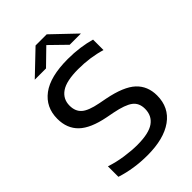

<svg xmlns="http://www.w3.org/2000/svg" viewBox="-276 -1053 1170 1170"><g transform="rotate(-45 309.5 -468.0)"><path d="M275.5 9.5Q159.5 9.5 57.5 -23.5V-114Q111 -96 169.8 -87.5Q228.5 -79 277 -79Q376 -79 420.8 -110.8Q465.5 -142.5 465.5 -202Q465.5 -252.5 431 -278.5Q396.5 -304.5 313 -321L263.5 -330.5Q148 -353 96 -403.2Q44 -453.5 44 -536.5Q44 -636 119.5 -692.8Q195 -749.5 347 -749.5Q400 -749.5 449 -742.8Q498 -736 539.5 -724V-634Q450 -661 348 -661Q245.5 -661 199.5 -629.2Q153.5 -597.5 153.5 -540.5Q153.5 -491.5 183.8 -464.8Q214 -438 291.5 -423L341 -413.5Q468 -388.5 521.5 -338.5Q575 -288.5 575 -207.5Q575 -104 496 -47.2Q417 9.5 275.5 9.5ZM115.5 -802.5 266.5 -946.5H362.5L513.5 -802.5H416.5L314.5 -902L212.5 -802.5Z"/></g></svg>

Font: Encode Sans Expanded Medium
Style: Regular
Weight: 500
Width: 7
Designer: Multiple Designers
Foundry: Impallari Type
Version: Version 3.000; ttfautohint (v1.8.3) -l 8 -r 50 -G 200 -x 14 